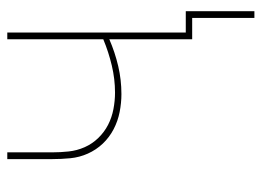

<svg xmlns="http://www.w3.org/2000/svg" viewBox="-118 -442 735 540"><g transform="rotate(-90 250.0 -172.5)"><path d="M469 175V0H409V-233Q372 -217 333.5 -208Q295 -199 255 -199Q230 -199 204.5 -204Q179 -209 156 -221Q133 -233 115.5 -251.5Q98 -270 87.5 -293.5Q77 -317 74.5 -342.5Q72 -368 72 -394V-520H91V-394Q91 -371 93.5 -347.5Q96 -324 105.5 -302.5Q115 -281 131.5 -264Q148 -247 168.5 -236.5Q189 -226 212.5 -221.5Q236 -217 259 -217Q297 -217 335 -226Q373 -235 409 -250V-520H428V-18H488V175Z"/></g></svg>

Font: Iosevka SS04 Thin
Style: Regular
Weight: 100
Monospace: yes
Designer: Belleve Invis
Foundry: Belleve Invis
Version: Version 19.0.0; ttfautohint (v1.8.4)